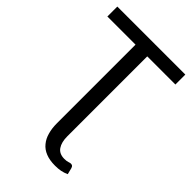

<svg xmlns="http://www.w3.org/2000/svg" viewBox="-265 -820 1121 1121"><g transform="rotate(45 295.5 -260.0)"><path d="M343.8 25.4Q343.8 74.2 363.3 102.5Q382.8 130.9 424.8 130.9Q442.4 130.9 454.1 127Q465.8 123 471.7 123Q477.5 123 483.4 126Q489.3 129.9 492.2 140.6Q496.1 154.3 502 179.7Q480.5 189.5 460 193.4Q439.5 197.3 414.1 197.3Q369.1 197.3 337.9 184.6Q305.7 171.9 286.1 147.5Q265.6 123 256.8 89.8Q247.1 56.6 247.1 15.6Q247.1 -201.2 247.1 -634.8Q189.5 -634.8 14.6 -634.8Q14.6 -647.5 14.6 -686.5Q14.6 -694.3 14.6 -716.8Q155.3 -716.8 576.2 -716.8Q576.2 -696.3 576.2 -634.8Q517.6 -634.8 343.8 -634.8Q343.8 -469.7 343.8 25.4Z"/></g></svg>

Font: Lato
Style: Regular
Weight: 400
Designer: Lukasz Dziedzic with Adam Twardoch and Botio Nikoltchev
Version: Version 2.015; 2015-08-06; http://www.latofonts.com/